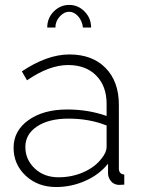

<svg xmlns="http://www.w3.org/2000/svg" viewBox="-20 -750 577 780"><path d="M205.1 -638.2H171.9Q171.9 -676.3 198.2 -703.1Q224.6 -730 261.2 -730Q297.4 -730 323.7 -703.1Q350.1 -676.3 350.1 -638.2H316.9Q314 -665 297.6 -683.6Q281.2 -702.1 261.2 -702.1Q239.7 -702.1 222.4 -682.6Q205.1 -663.1 205.1 -638.2ZM35.2 -149.9Q35.2 -218.8 95.7 -262Q156.2 -305.2 252.9 -305.2Q339.4 -305.2 413.1 -278.8V-328.1Q413.1 -400.4 370.8 -443.1Q328.6 -485.8 256.8 -485.8Q179.7 -485.8 89.8 -423.8L68.8 -460Q171.4 -528.8 262.2 -528.8Q355 -528.8 408.9 -473.9Q462.9 -418.9 462.9 -324.2V-65.9Q462.9 -42.5 484.9 -41V0Q462.9 1.5 460 1Q441.4 -1 430.7 -14.2Q419.9 -27.3 418.9 -43.9V-85Q383.3 -40.5 326.7 -15.4Q270 9.8 208 9.8Q133.8 9.8 84.5 -36.1Q35.2 -82 35.2 -149.9ZM393.1 -106.9Q413.1 -131.3 413.1 -153.8V-240.2Q343.3 -268.1 257.8 -268.1Q178.7 -268.1 130.9 -236.6Q83 -205.1 83 -152.8Q83 -102.1 120.8 -65.9Q158.7 -29.8 217.8 -29.8Q272.9 -29.8 320.3 -51Q367.7 -72.3 393.1 -106.9Z"/></svg>

Font: Rawline Light
Style: Regular
Weight: 300
Designer: Matt McInerney, Pablo Impallari, Rodrigo Fuenzalida
Foundry: Matt McInerney, Pablo Impallari, Rodrigo Fuenzalida
Version: Version 4.020;PS 004.020;hotconv 1.0.88;makeotf.lib2.5.64775